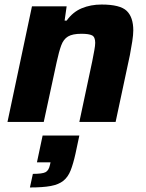

<svg xmlns="http://www.w3.org/2000/svg" viewBox="-20 -538 643 847"><path d="M13 0 121 -510H274L265 -447H274Q301 -485 340.5 -501.5Q380 -518 428 -518Q510 -518 539 -490Q568 -462 568 -404Q568 -385 563.5 -355.5Q559 -326 553 -295L490 0H330L387 -268Q392 -294 396 -315.5Q400 -337 400 -349Q400 -375 386 -382Q372 -389 339 -389Q300 -389 280 -377Q260 -365 250 -337.5Q240 -310 230 -264L173 0ZM112 289 125 229Q167 229 181 221.5Q195 214 200 191L203 178H143L168 60H330L313 140Q303 185 291.5 214Q280 243 259.5 259.5Q239 276 204 282.5Q169 289 112 289Z"/></svg>

Font: Saira
Style: Bold Italic
Weight: 700
Italic angle: -12°
Designer: Hector Gatti with collaboration of the Omnibus-Type team
Foundry: Omnibus-Type
Version: Version 1.100; ttfautohint (v1.8.3)